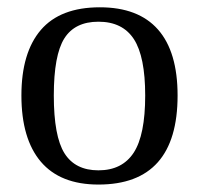

<svg xmlns="http://www.w3.org/2000/svg" viewBox="-20 -491 540 521"><path d="M461.9 -231.9Q461.9 9.8 247.1 9.8Q143.6 9.8 90.8 -52.2Q38.1 -114.3 38.1 -231.9Q38.1 -348.1 90.8 -409.7Q143.6 -471.2 251 -471.2Q355.5 -471.2 408.7 -410.9Q461.9 -350.6 461.9 -231.9ZM374 -231.9Q374 -337.4 343.3 -384.8Q312.5 -432.1 247.1 -432.1Q183.1 -432.1 154.5 -386.7Q126 -341.3 126 -231.9Q126 -121.1 155 -75Q184.1 -28.8 247.1 -28.8Q311.5 -28.8 342.8 -76.7Q374 -124.5 374 -231.9Z"/></svg>

Font: Times New Roman
Style: Regular
Weight: 400
Designer: Steve Matteson
Foundry: Ascender Corporation
Version: Version 2.00.3